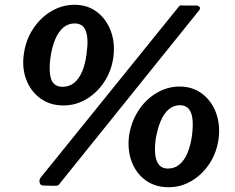

<svg xmlns="http://www.w3.org/2000/svg" viewBox="-20 -773 984 803"><path d="M245 -332Q190 -332 149.5 -361Q109 -390 90 -439.5Q71 -489 80 -549Q88 -606 118.5 -652.5Q149 -699 194.5 -726Q240 -753 292 -753Q346 -753 385.5 -723Q425 -693 443.5 -643Q462 -593 454 -533Q446 -476 416 -430.5Q386 -385 341.5 -358.5Q297 -332 245 -332ZM242 -410Q270 -410 290.5 -427Q311 -444 324 -475Q337 -506 342 -548Q351 -609 339.5 -642Q328 -675 292 -675Q265 -675 244.5 -657.5Q224 -640 210.5 -607.5Q197 -575 191 -532Q183 -474 194 -442Q205 -410 242 -410ZM685 10Q629 10 589 -19Q549 -48 530.5 -97.5Q512 -147 520 -207Q529 -264 559 -310.5Q589 -357 634.5 -384Q680 -411 731 -411Q786 -411 825.5 -381Q865 -351 883.5 -301Q902 -251 894 -191Q886 -134 856 -88.5Q826 -43 781.5 -16.5Q737 10 685 10ZM682 -68Q710 -68 730.5 -85Q751 -102 764 -133Q777 -164 783 -206Q788 -247 785 -275Q782 -303 769 -318Q756 -333 732 -333Q706 -333 685.5 -315.5Q665 -298 651.5 -265.5Q638 -233 631 -190Q626 -152 629.5 -124.5Q633 -97 646 -82.5Q659 -68 682 -68ZM228 -3Q224 3 218.5 3.5Q213 4 204 4L162 3Q149 3 146 -8Q143 -19 149 -29L726 -743Q732 -751 737 -750.5Q742 -750 749 -750H801Q808 -750 814 -744.5Q820 -739 813 -730Z"/></svg>

Font: Libre Franklin Thin
Style: Bold Italic
Weight: 700
Italic angle: -8°
Version: Version 3.000